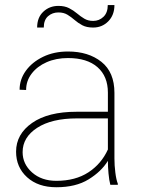

<svg xmlns="http://www.w3.org/2000/svg" viewBox="-20 -746 568 775"><path d="M425.3 0Q420.4 -19 418 -45.7Q415.5 -72.3 415.5 -96.7Q389.2 -53.7 337.6 -22Q286.1 9.8 207.5 9.8Q133.8 9.8 89.4 -30.5Q44.9 -70.8 44.9 -133.8Q44.9 -204.6 109.6 -249.8Q174.3 -294.9 289.1 -294.9H415.5V-372.1Q415.5 -438 373.5 -474.9Q331.5 -511.7 254.4 -511.7Q206.5 -511.7 168.2 -494.9Q129.9 -478 107.7 -448.7Q85.4 -419.4 85.4 -382.8L59.1 -383.8Q59.1 -425.3 84.2 -460.2Q109.4 -495.1 153.6 -516.6Q197.8 -538.1 254.4 -538.1Q336.9 -538.1 389.4 -496.3Q441.9 -454.6 441.9 -371.1V-106.4Q441.9 -78.1 445.6 -49.3Q449.2 -20.5 455.6 -4.4V0ZM207.5 -16.1Q284.2 -16.1 336.7 -50.3Q389.2 -84.5 415.5 -142.6V-268.1H290.5Q188.5 -268.1 129.9 -230Q71.3 -191.9 71.3 -131.8Q71.3 -84 109.4 -50Q147.5 -16.1 207.5 -16.1ZM415 -725.6H441.9Q441.9 -685.1 417 -659.9Q392.1 -634.8 356 -634.8Q329.6 -634.8 312.3 -644Q294.9 -653.3 281.2 -665.3Q267.6 -677.2 252.4 -686.5Q237.3 -695.8 215.8 -695.8Q191.4 -695.8 174.1 -680.7Q156.7 -665.5 156.7 -634.8H129.9Q129.9 -675.3 154.8 -698.7Q179.7 -722.2 215.8 -722.2Q241.2 -722.2 258.8 -713.1Q276.4 -704.1 290.8 -691.9Q305.2 -679.7 320.3 -670.7Q335.4 -661.6 356 -661.6Q380.4 -661.6 397.7 -678.2Q415 -694.8 415 -725.6Z"/></svg>

Font: Vazirmatn RD Thin
Style: Regular
Weight: 100
Designer: Saber Rastikerdar
Foundry: Saber Rastikerdar
Version: Version 32.102